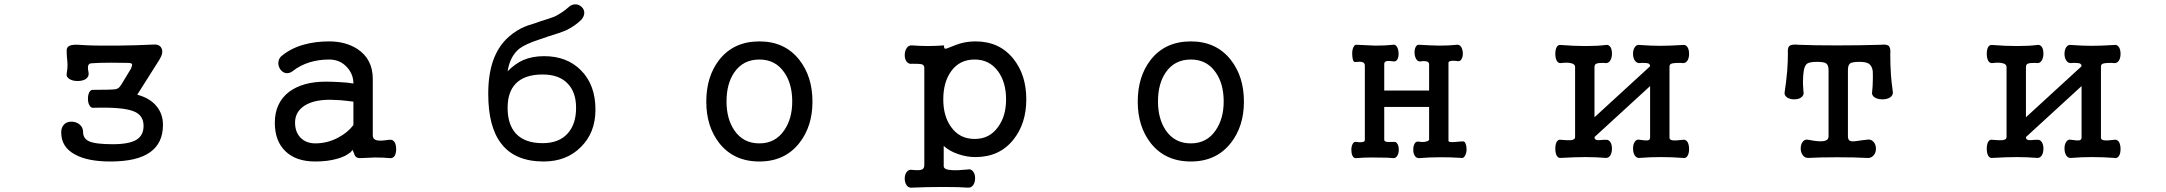

<svg xmlns="http://www.w3.org/2000/svg" viewBox="-20 -731 10040 890"><path d="M414.1 -314.5Q400.4 -316.4 393.6 -302.7Q387.7 -291 387.7 -272.5Q387.7 -254.9 394.5 -243.2Q401.4 -229.5 414.1 -231.4Q546.9 -235.4 597.7 -215.8Q645.5 -198.2 645.5 -147.5Q645.5 -103.5 612.3 -83Q578.1 -62.5 502.9 -62.5Q421.9 -62.5 392.6 -76.2Q365.2 -88.9 365.2 -119.1Q365.2 -140.6 348.6 -154.3Q334 -166 314.5 -167Q293 -168 279.3 -156.2Q263.7 -142.6 263.7 -117.2Q263.7 -48.8 328.1 -14.6Q386.7 17.6 491.2 17.6Q616.2 17.6 675.8 -25.4Q735.4 -67.4 735.4 -152.3Q735.4 -203.1 705.1 -239.3Q674.8 -276.4 616.2 -292L718.8 -454.1Q739.3 -487.3 728.5 -507.8Q718.8 -527.3 688.5 -524.4Q613.3 -520.5 520.5 -519.5Q411.1 -518.6 359.4 -522.5Q317.4 -526.4 301.8 -518.6Q287.1 -511.7 289.1 -491.2L290 -468.8Q293 -441.4 293 -429.7Q293 -413.1 289.1 -389.6Q286.1 -374 302.7 -364.3Q317.4 -355.5 339.8 -355.5Q362.3 -355.5 377 -364.3Q393.6 -376 390.6 -393.6Q386.7 -413.1 387.7 -421.9Q389.6 -436.5 402.3 -437.5Q435.5 -440.4 496.1 -440.4Q550.8 -440.4 572.3 -439.5Q589.8 -439.5 591.8 -433.6Q593.8 -429.7 587.9 -415V-414.1L540 -335H539.1Q531.2 -320.3 515.6 -317.4Q495.1 -314.5 414.1 -314.5Z M1603.5 -23.4 1614.3 -36.1 1620.1 -22.5Q1624 -9.8 1627.9 -5.9Q1634.8 2 1648.4 2Q1689.5 0 1717.8 -1Q1758.8 -1 1787.1 2Q1800.8 3.9 1809.6 -8.8Q1816.4 -21.5 1816.4 -40Q1816.4 -58.6 1809.6 -71.3Q1800.8 -85 1787.1 -83H1783.2Q1744.1 -77.1 1730.5 -80.1Q1708 -83 1708 -103.5V-365.2Q1708 -457 1636.7 -503.9Q1582 -539.1 1505.9 -539.1Q1442.4 -539.1 1389.6 -524.4Q1332 -508.8 1289.1 -474.6Q1272.5 -462.9 1270.5 -443.4Q1268.6 -426.8 1278.3 -411.1Q1288.1 -396.5 1302.7 -392.6Q1320.3 -388.7 1336.9 -401.4Q1371.1 -428.7 1416 -442.4Q1458 -455.1 1505.9 -455.1Q1556.6 -455.1 1588.9 -418.9Q1618.2 -386.7 1618.2 -343.8Q1593.8 -348.6 1550.8 -350.6Q1513.7 -352.5 1490.2 -352.5Q1382.8 -352.5 1319.3 -304.7Q1253.9 -253.9 1253.9 -162.1Q1253.9 -78.1 1301.8 -31.2Q1350.6 17.6 1441.4 17.6Q1499 17.6 1543 4.9Q1582 -5.9 1603.5 -24.4ZM1618.2 -151.4Q1591.8 -116.2 1546.9 -92.8Q1497.1 -66.4 1441.4 -66.4Q1398.4 -66.4 1372.1 -93.8Q1347.7 -120.1 1347.7 -162.1Q1347.7 -206.1 1380.9 -233.4Q1423.8 -268.6 1509.8 -268.6Q1525.4 -268.6 1556.6 -266.6Q1589.8 -263.7 1618.2 -259.8Z M2674.8 -639.6Q2688.5 -655.3 2688.5 -672.9Q2687.5 -688.5 2675.8 -699.2Q2663.1 -710.9 2647.5 -710.9Q2628.9 -710.9 2615.2 -697.3Q2585 -670.9 2550.8 -654.3Q2529.3 -645.5 2483.4 -631.8L2464.8 -625Q2423.8 -613.3 2397.5 -600.6Q2355.5 -579.1 2325.2 -547.9Q2287.1 -508.8 2266.6 -452.1Q2243.2 -386.7 2243.2 -295.9Q2243.2 -143.6 2302.7 -66.4Q2366.2 17.6 2500 17.6Q2605.5 17.6 2671.9 -48.8Q2740.2 -115.2 2740.2 -222.7Q2740.2 -338.9 2671.9 -406.2Q2607.4 -470.7 2502 -470.7Q2447.3 -470.7 2404.3 -452.1Q2366.2 -434.6 2333 -400.4Q2343.8 -469.7 2386.7 -504.9Q2414.1 -526.4 2482.4 -548.8L2522.5 -562.5Q2577.1 -579.1 2602.5 -589.8Q2645.5 -610.4 2674.8 -639.6ZM2495.1 -385.7Q2571.3 -385.7 2611.3 -343.8Q2650.4 -303.7 2650.4 -231.4Q2650.4 -155.3 2611.3 -112.3Q2571.3 -67.4 2495.1 -67.4Q2412.1 -67.4 2371.1 -112.3Q2333 -154.3 2333 -231.4Q2333 -304.7 2371.1 -343.8Q2412.1 -385.7 2495.1 -385.7Z M3500 -539.1Q3380.9 -539.1 3313.5 -453.1Q3253.9 -376 3253.9 -259.8Q3253.9 -145.5 3313.5 -68.4Q3380.9 17.6 3500 17.6Q3618.2 17.6 3685.5 -68.4Q3746.1 -145.5 3746.1 -259.8Q3746.1 -376 3685.5 -453.1Q3618.2 -539.1 3500 -539.1ZM3500 -455.1Q3574.2 -455.1 3615.2 -395.5Q3652.3 -342.8 3652.3 -260.7Q3652.3 -180.7 3615.2 -127Q3574.2 -66.4 3500 -66.4Q3424.8 -66.4 3383.8 -127Q3347.7 -180.7 3347.7 -260.7Q3347.7 -342.8 3383.8 -395.5Q3424.8 -455.1 3500 -455.1Z M4498 -455.1Q4566.4 -455.1 4606.4 -400.4Q4643.6 -349.6 4643.6 -270.5Q4643.6 -192.4 4606.4 -142.6Q4567.4 -86.9 4498 -86.9Q4427.7 -86.9 4388.7 -142.6Q4352.5 -192.4 4352.5 -270.5Q4352.5 -349.6 4388.7 -400.4Q4427.7 -455.1 4498 -455.1ZM4264.6 34.2Q4264.6 51.8 4251 55.7Q4240.2 59.6 4210 56.6Q4192.4 52.7 4182.6 66.4Q4173.8 78.1 4173.8 96.7Q4173.8 115.2 4182.6 127.9Q4192.4 141.6 4210 138.7Q4276.4 135.7 4353.5 135.7Q4429.7 135.7 4464.8 138.7Q4481.4 140.6 4491.2 127Q4500 114.3 4500 94.7Q4500 76.2 4491.2 64.5Q4481.4 50.8 4464.8 54.7Q4417 59.6 4391.6 57.6Q4354.5 55.7 4354.5 39.1V-54.7Q4380.9 -30.3 4421.9 -16.6Q4460.9 -2.9 4502 -2.9Q4613.3 -2.9 4677.7 -84Q4737.3 -158.2 4737.3 -270.5Q4737.3 -383.8 4677.7 -458Q4613.3 -539.1 4502 -539.1Q4466.8 -539.1 4433.6 -530.3Q4414.1 -524.4 4387.7 -513.7Q4367.2 -504.9 4362.3 -504.9Q4354.5 -505.9 4356.4 -520.5Q4312.5 -517.6 4280.3 -517.6Q4248 -517.6 4209 -520.5Q4192.4 -522.5 4182.6 -507.8Q4173.8 -494.1 4173.8 -475.6Q4173.8 -457 4182.6 -445.3Q4192.4 -432.6 4209 -435.5Q4242.2 -435.5 4251 -433.6Q4265.6 -429.7 4264.6 -415Z M5500 -539.1Q5380.9 -539.1 5313.5 -453.1Q5253.9 -376 5253.9 -259.8Q5253.9 -145.5 5313.5 -68.4Q5380.9 17.6 5500 17.6Q5618.2 17.6 5685.5 -68.4Q5746.1 -145.5 5746.1 -259.8Q5746.1 -376 5685.5 -453.1Q5618.2 -539.1 5500 -539.1ZM5500 -455.1Q5574.2 -455.1 5615.2 -395.5Q5652.3 -342.8 5652.3 -260.7Q5652.3 -180.7 5615.2 -127Q5574.2 -66.4 5500 -66.4Q5424.8 -66.4 5383.8 -127Q5347.7 -180.7 5347.7 -260.7Q5347.7 -342.8 5383.8 -395.5Q5424.8 -455.1 5500 -455.1Z M6306.6 -426.8V-82Q6306.6 -74.2 6294.9 -72.3Q6285.2 -70.3 6266.6 -73.2Q6255.9 -75.2 6250 -63.5Q6244.1 -52.7 6244.1 -36.1Q6244.1 -20.5 6249 -9.8Q6254.9 2.9 6265.6 2Q6302.7 -1 6339.8 -1Q6363.3 -1 6410.2 0L6440.4 2Q6451.2 2 6458 -10.7Q6463.9 -21.5 6463.9 -37.1Q6463.9 -53.7 6458 -63.5Q6451.2 -75.2 6440.4 -73.2H6432.6Q6416 -72.3 6409.2 -73.2Q6396.5 -75.2 6396.5 -83V-235.4H6604.5V-84Q6603.5 -77.1 6587.9 -74.2Q6574.2 -71.3 6557.6 -74.2Q6544.9 -77.1 6538.1 -66.4Q6531.2 -55.7 6531.2 -39.1Q6530.3 -22.5 6537.1 -10.7Q6543.9 2 6557.6 2Q6605.5 -2 6651.4 -2Q6696.3 -2.9 6753.9 1Q6763.7 3.9 6770.5 -8.8Q6777.3 -19.5 6778.3 -37.1Q6778.3 -53.7 6773.4 -65.4Q6768.6 -78.1 6758.8 -75.2H6751Q6723.6 -72.3 6711.9 -72.3Q6694.3 -72.3 6694.3 -78.1V-440.4Q6694.3 -447.3 6709 -449.2Q6720.7 -450.2 6740.2 -447.3Q6750 -447.3 6755.9 -459Q6761.7 -470.7 6760.7 -486.3Q6759.8 -502.9 6752.9 -513.7Q6745.1 -525.4 6732.4 -523.4Q6696.3 -519.5 6650.4 -519.5Q6608.4 -520.5 6559.6 -523.4Q6547.9 -525.4 6542 -512.7Q6536.1 -501 6537.1 -484.4Q6538.1 -467.8 6544.9 -457Q6552.7 -444.3 6565.4 -446.3Q6580.1 -449.2 6588.9 -447.3Q6604.5 -445.3 6604.5 -432.6V-311.5H6396.5V-434.6Q6396.5 -445.3 6409.2 -448.2Q6418.9 -449.2 6441.4 -446.3Q6453.1 -445.3 6459 -459Q6463.9 -469.7 6462.9 -486.3Q6461.9 -503.9 6455.1 -514.6Q6447.3 -526.4 6436.5 -523.4Q6402.3 -519.5 6355.5 -519.5Q6321.3 -520.5 6270.5 -523.4Q6259.8 -525.4 6253.9 -512.7Q6248 -501 6248 -483.4Q6248 -467.8 6251 -455.1Q6254.9 -442.4 6261.7 -443.4Q6285.2 -446.3 6293.9 -443.4Q6306.6 -440.4 6306.6 -426.8Z M7281.2 -419.9V-95.7Q7281.2 -83 7260.7 -81.1Q7247.1 -80.1 7214.8 -83Q7203.1 -85.9 7195.3 -72.3Q7189.5 -60.5 7189.5 -42Q7189.5 -23.4 7195.3 -10.7Q7203.1 2.9 7214.8 1Q7285.2 -2.9 7328.1 -2.9Q7377.9 -2.9 7422.9 1Q7436.5 2 7445.3 -11.7Q7452.1 -24.4 7452.1 -42Q7452.1 -59.6 7445.3 -71.3Q7436.5 -85 7422.9 -83H7413.1Q7388.7 -80.1 7381.8 -82Q7371.1 -84 7371.1 -95.7L7628.9 -332V-91.8Q7627.9 -81.1 7616.2 -80.1Q7608.4 -79.1 7581.1 -83Q7566.4 -86.9 7557.6 -73.2Q7549.8 -61.5 7549.8 -43Q7549.8 -23.4 7557.6 -10.7Q7566.4 2.9 7581.1 1Q7627.9 -2.9 7678.7 -2.9Q7729.5 -2.9 7780.3 1Q7793.9 4.9 7802.7 -8.8Q7809.6 -20.5 7809.6 -40Q7809.6 -59.6 7802.7 -72.3Q7793.9 -85.9 7780.3 -83Q7750 -79.1 7736.3 -80.1Q7718.8 -82 7718.8 -91.8V-423.8Q7718.8 -434.6 7733.4 -437.5Q7742.2 -439.5 7769.5 -439.5L7780.3 -438.5Q7793.9 -437.5 7802.7 -451.2Q7809.6 -462.9 7809.6 -481.4Q7809.6 -500 7802.7 -511.7Q7793.9 -525.4 7780.3 -522.5Q7715.8 -518.6 7674.8 -518.6Q7634.8 -518.6 7581.1 -522.5Q7566.4 -525.4 7557.6 -511.7Q7549.8 -500 7549.8 -481.4Q7549.8 -462.9 7557.6 -451.2Q7566.4 -437.5 7581.1 -438.5L7589.8 -439.5Q7612.3 -439.5 7619.1 -437.5Q7628.9 -434.6 7628.9 -423.8L7371.1 -187.5V-419.9Q7371.1 -433.6 7381.8 -436.5Q7389.6 -439.5 7414.1 -439.5L7422.9 -438.5Q7436.5 -437.5 7445.3 -452.1Q7452.1 -464.8 7452.1 -482.4Q7452.1 -501 7445.3 -512.7Q7436.5 -525.4 7422.9 -522.5Q7387.7 -517.6 7330.1 -517.6Q7275.4 -517.6 7214.8 -522.5Q7202.1 -524.4 7195.3 -511.7Q7189.5 -500 7189.5 -481.4Q7189.5 -463.9 7195.3 -451.2Q7202.1 -437.5 7214.8 -438.5Q7244.1 -442.4 7260.7 -438.5Q7281.2 -434.6 7281.2 -419.9Z M8456.1 -407.2V-98.6Q8456.1 -77.1 8423.8 -76.2Q8401.4 -75.2 8363.3 -83Q8345.7 -86.9 8335.9 -73.2Q8327.1 -61.5 8327.1 -43Q8327.1 -24.4 8335.9 -12.7Q8345.7 2 8363.3 1Q8418 -2 8497.1 -2Q8577.1 -2 8630.9 1Q8651.4 3.9 8664.1 -9.8Q8675.8 -22.5 8675.8 -42Q8675.8 -61.5 8664.1 -74.2Q8651.4 -87.9 8630.9 -83L8613.3 -81.1Q8573.2 -74.2 8561.5 -76.2Q8545.9 -79.1 8545.9 -98.6V-407.2Q8545.9 -429.7 8556.6 -437.5Q8567.4 -444.3 8599.6 -444.3Q8627 -444.3 8641.6 -436.5Q8658.2 -425.8 8661.1 -400.4Q8662.1 -373 8661.1 -352.5Q8661.1 -333 8658.2 -306.6Q8654.3 -290 8669.9 -279.3Q8684.6 -270.5 8706.1 -270.5Q8727.5 -270.5 8741.2 -279.3Q8756.8 -290 8753.9 -306.6Q8747.1 -354.5 8745.1 -387.7Q8742.2 -428.7 8742.2 -480.5Q8745.1 -510.7 8733.4 -519.5Q8723.6 -526.4 8696.3 -523.4Q8602.5 -520.5 8494.1 -520.5Q8386.7 -520.5 8317.4 -523.4Q8283.2 -527.3 8273.4 -516.6Q8265.6 -508.8 8267.6 -480.5Q8267.6 -446.3 8264.6 -404.3Q8259.8 -348.6 8252.9 -306.6Q8249 -290 8263.7 -279.3Q8277.3 -270.5 8296.9 -270.5Q8317.4 -270.5 8329.1 -279.3Q8343.8 -290 8339.8 -306.6L8337.9 -335Q8336.9 -352.5 8337.9 -363.3Q8337.9 -379.9 8340.8 -400.4Q8344.7 -427.7 8357.4 -436.5Q8370.1 -444.3 8403.3 -444.3Q8433.6 -444.3 8444.3 -437.5Q8456.1 -429.7 8456.1 -407.2Z M9281.2 -419.9V-95.7Q9281.2 -83 9260.7 -81.1Q9247.1 -80.1 9214.8 -83Q9203.1 -85.9 9195.3 -72.3Q9189.5 -60.5 9189.5 -42Q9189.5 -23.4 9195.3 -10.7Q9203.1 2.9 9214.8 1Q9285.2 -2.9 9328.1 -2.9Q9377.9 -2.9 9422.9 1Q9436.5 2 9445.3 -11.7Q9452.1 -24.4 9452.1 -42Q9452.1 -59.6 9445.3 -71.3Q9436.5 -85 9422.9 -83H9413.1Q9388.7 -80.1 9381.8 -82Q9371.1 -84 9371.1 -95.7L9628.9 -332V-91.8Q9627.9 -81.1 9616.2 -80.1Q9608.4 -79.1 9581.1 -83Q9566.4 -86.9 9557.6 -73.2Q9549.8 -61.5 9549.8 -43Q9549.8 -23.4 9557.6 -10.7Q9566.4 2.9 9581.1 1Q9627.9 -2.9 9678.7 -2.9Q9729.5 -2.9 9780.3 1Q9793.9 4.9 9802.7 -8.8Q9809.6 -20.5 9809.6 -40Q9809.6 -59.6 9802.7 -72.3Q9793.9 -85.9 9780.3 -83Q9750 -79.1 9736.3 -80.1Q9718.8 -82 9718.8 -91.8V-423.8Q9718.8 -434.6 9733.4 -437.5Q9742.2 -439.5 9769.5 -439.5L9780.3 -438.5Q9793.9 -437.5 9802.7 -451.2Q9809.6 -462.9 9809.6 -481.4Q9809.6 -500 9802.7 -511.7Q9793.9 -525.4 9780.3 -522.5Q9715.8 -518.6 9674.8 -518.6Q9634.8 -518.6 9581.1 -522.5Q9566.4 -525.4 9557.6 -511.7Q9549.8 -500 9549.8 -481.4Q9549.8 -462.9 9557.6 -451.2Q9566.4 -437.5 9581.1 -438.5L9589.8 -439.5Q9612.3 -439.5 9619.1 -437.5Q9628.9 -434.6 9628.9 -423.8L9371.1 -187.5V-419.9Q9371.1 -433.6 9381.8 -436.5Q9389.6 -439.5 9414.1 -439.5L9422.9 -438.5Q9436.5 -437.5 9445.3 -452.1Q9452.1 -464.8 9452.1 -482.4Q9452.1 -501 9445.3 -512.7Q9436.5 -525.4 9422.9 -522.5Q9387.7 -517.6 9330.1 -517.6Q9275.4 -517.6 9214.8 -522.5Q9202.1 -524.4 9195.3 -511.7Q9189.5 -500 9189.5 -481.4Q9189.5 -463.9 9195.3 -451.2Q9202.1 -437.5 9214.8 -438.5Q9244.1 -442.4 9260.7 -438.5Q9281.2 -434.6 9281.2 -419.9Z"/></svg>

Font: GungsuhChe
Style: Regular
Weight: 400
Monospace: yes
Version: Version 2.21